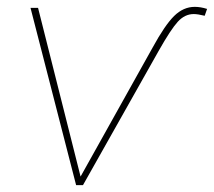

<svg xmlns="http://www.w3.org/2000/svg" viewBox="-20 -540 624 560"><path d="M548 -520Q565 -520 584 -514L577 -494Q557 -499 545 -499Q519 -499 498.5 -476.5Q478 -454 443 -392L222 0H202L69 -517H91L215 -25L425 -401Q461 -467 488 -493.5Q515 -520 548 -520Z"/></svg>

Font: Montserrat Alternates Thin
Style: Italic
Weight: 250
Italic angle: -11.3°
Designer: Julieta Ulanovsky
Foundry: Julieta Ulanovsky
Version: Version 7.200